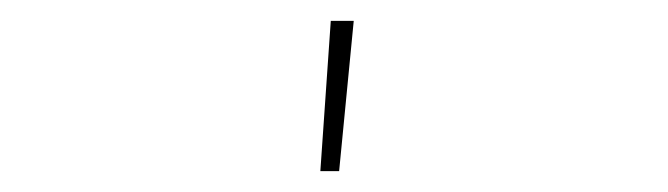

<svg xmlns="http://www.w3.org/2000/svg" viewBox="-20 -764 640 184"><path d="M287 -600 297 -744H319L305 -600Z"/></svg>

Font: Iosevka HT Thin Extended
Style: Regular
Weight: 100
Width: 7
Monospace: yes
Designer: Belleve Invis
Foundry: Belleve Invis
Version: Version 32.3.0; ttfautohint (v1.8.4)